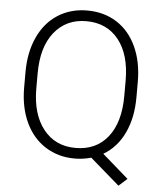

<svg xmlns="http://www.w3.org/2000/svg" viewBox="-57 -771 791 944"><g transform="rotate(5 338.5 -298.5)"><path d="M613.3 -316.9Q613.3 -215.3 577.4 -139.9Q541.5 -64.5 475.1 -25.9L604.5 86.9L563 124L418 -1.5Q377.9 9.8 336.4 9.8Q255.4 9.8 192.1 -30.3Q128.9 -70.3 94.2 -143.8Q59.6 -217.3 59.1 -313.5V-393.1Q59.1 -490.2 93.5 -565.2Q127.9 -640.1 190.9 -680.4Q253.9 -720.7 335.4 -720.7Q418.5 -720.7 481.4 -680.7Q544.4 -640.6 578.9 -565.9Q613.3 -491.2 613.3 -393.6ZM553.2 -394Q553.2 -522.5 495.1 -595.2Q437 -668 335.4 -668Q236.8 -668 178 -595Q119.1 -522 119.1 -391.1V-316.9Q119.1 -190.4 177.5 -116.5Q235.8 -42.5 336.4 -42.5Q438 -42.5 495.6 -115.2Q553.2 -188 553.2 -318.4Z"/></g></svg>

Font: Roboto Light
Style: Regular
Weight: 300
Designer: Google
Version: Version 2.134; 2016; ttfautohint (v1.6)